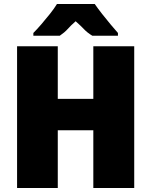

<svg xmlns="http://www.w3.org/2000/svg" viewBox="-20 -947 762 967"><path d="M656 0H450V-291H271V0H66V-714H271V-449H450V-714H656ZM457 -927Q473 -904 494.5 -876.5Q516 -849 537.5 -823.5Q559 -798 574 -781V-767H445Q420 -782 403 -800Q386 -818 361 -840Q336 -818 321 -801Q306 -784 281 -767H148V-781Q166 -799 188 -824.5Q210 -850 231.5 -877Q253 -904 267 -927Z"/></svg>

Font: Noto Sans Display Black
Style: Regular
Weight: 900
Designer: Monotype Design Team
Foundry: Monotype Imaging Inc.
Version: Version 2.003